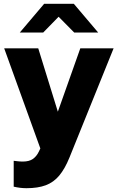

<svg xmlns="http://www.w3.org/2000/svg" viewBox="-20 -770 624 1009"><path d="M119 219Q87 219 52 211V75Q61 76 73.5 77.5Q86 79 100 79Q133 79 152.5 65.5Q172 52 184 27L192 10L2 -516H181L284 -183L402 -516H577L345 58Q321 117 291.5 152.5Q262 188 220.5 203.5Q179 219 119 219ZM370 -599 288 -682 207 -599H84L212 -750H368L496 -599Z"/></svg>

Font: Red Hat Text
Style: Bold
Weight: 700
Designer: Pentagram, MCKL
Foundry: MCKL
Version: Version 1.030